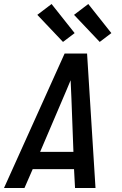

<svg xmlns="http://www.w3.org/2000/svg" viewBox="-36 -937 606 957"><path d="M-16 0 286 -670H398L440 0H338L333 -94H127L86 0ZM330 -180 320 -447Q319 -469 318 -491.5Q317 -514 316 -537Q307 -514 297 -491.5Q287 -469 278 -447L164 -180ZM461 -728 333 -863 404 -917 519 -772ZM278 -728 150 -863 221 -917 336 -772Z"/></svg>

Font: Lode Dark
Style: Bold Italic
Weight: 700
Italic angle: -11°
Monospace: yes
Designer: Belleve Invis
Foundry: Belleve Invis
Version: Version 29.2.0; ttfautohint (v1.8.3)